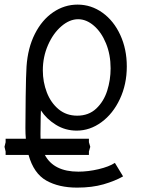

<svg xmlns="http://www.w3.org/2000/svg" viewBox="-33 -576 653 854"><path d="M94 113H-8V98L-13 77L-8 56.5V41H82Q80 21 80 -6.5Q80 -50 81.2 -146Q82.5 -242 85 -280Q90.5 -362.5 122 -425Q153.5 -487.5 203.5 -521.5Q253.5 -555.5 312 -555.5Q372.5 -555.5 422.8 -519.5Q473 -483.5 502 -420.5Q531 -357.5 531 -280.5Q531 -201 500.2 -135.5Q469.5 -70 418.2 -32.5Q367 5 308 5Q257.5 5 215.5 -21Q173.5 -47 149 -85L148 -58Q147 -30 147 21L147.5 41H362.5V56.5L368.5 77L362.5 98V113H166.5Q206 187.5 315.5 187.5Q359 187.5 405.5 176.5Q452 165.5 478 148.5L514.5 208.5Q478.5 229 427.5 243.8Q376.5 258.5 310 258.5Q228.5 258.5 172.8 227Q117 195.5 94 113ZM459 -272Q459 -333 438.5 -383Q418 -433 384.5 -461.8Q351 -490.5 314.5 -490.5Q276.5 -490.5 240 -459.2Q203.5 -428 180.5 -375.5Q157.5 -323 157.5 -263Q157.5 -211.5 175.2 -165.2Q193 -119 227.5 -90.2Q262 -61.5 310.5 -61.5Q361.5 -61.5 395 -93Q428.5 -124.5 443.8 -172.5Q459 -220.5 459 -272Z"/></svg>

Font: JuliaMono Light
Style: Regular
Weight: 300
Monospace: yes
Designer: cormullion
Foundry: corm
Version: Version 0.054; ttfautohint (v1.8.4)